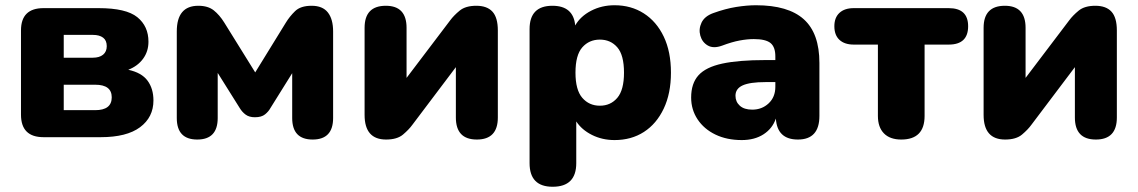

<svg xmlns="http://www.w3.org/2000/svg" viewBox="-20 -523 4338 732"><path d="M223 -103H343Q406 -103 406 -152Q406 -200 343 -200H223ZM223 -303H334Q359 -303 373 -314.5Q387 -326 387 -347Q387 -369 373 -379.5Q359 -390 334 -390H223ZM146 0Q60 0 60 -86V-407Q60 -492 146 -492H356Q461 -492 503.5 -457.5Q546 -423 546 -364Q546 -327 525.5 -299Q505 -271 469 -257Q520 -246 542.5 -215.5Q565 -185 565 -140Q565 -76 514 -38Q463 0 364 0Z M732 9Q654 9 654 -73V-403Q654 -501 736 -501Q773 -501 795 -483.5Q817 -466 835 -437L953 -247L1070 -437Q1084 -460 1105 -480.5Q1126 -501 1168 -501Q1210 -501 1230 -475.5Q1250 -450 1250 -403V-73Q1250 9 1172 9Q1094 9 1094 -73V-244L1011 -111Q1004 -98 990.5 -87Q977 -76 952 -76Q930 -76 916.5 -86Q903 -96 894 -111L810 -245V-73Q810 9 732 9Z M1452 9Q1370 9 1370 -85V-417Q1370 -501 1451 -501Q1530 -501 1530 -417V-226L1696 -445Q1710 -464 1732.5 -482.5Q1755 -501 1796 -501Q1837 -501 1857.5 -478.5Q1878 -456 1878 -407V-75Q1878 9 1798 9Q1718 9 1718 -75V-267L1552 -47Q1539 -29 1516.5 -10Q1494 9 1452 9Z M2267 -120Q2308 -120 2333.5 -150Q2359 -180 2359 -246Q2359 -313 2333.5 -342.5Q2308 -372 2267 -372Q2226 -372 2200 -342.5Q2174 -313 2174 -246Q2174 -180 2200 -150Q2226 -120 2267 -120ZM2087 189Q1999 189 1999 99V-412Q1999 -501 2086 -501Q2166 -501 2173 -426Q2193 -461 2233.5 -482Q2274 -503 2323 -503Q2386 -503 2434.5 -472Q2483 -441 2510.5 -383.5Q2538 -326 2538 -246Q2538 -167 2510.5 -109Q2483 -51 2435 -20Q2387 11 2323 11Q2276 11 2237 -8.5Q2198 -28 2177 -60V99Q2177 189 2087 189Z M2808 11Q2751 11 2707.5 -10Q2664 -31 2639.5 -68Q2615 -105 2615 -151Q2615 -205 2643 -236Q2671 -267 2733.5 -280.5Q2796 -294 2898 -294H2936V-308Q2936 -344 2917.5 -359Q2899 -374 2854 -374Q2829 -374 2799.5 -368.5Q2770 -363 2733 -349Q2700 -337 2678.5 -349.5Q2657 -362 2650 -387Q2643 -412 2654.5 -436.5Q2666 -461 2699 -473Q2746 -490 2787 -496.5Q2828 -503 2862 -503Q2985 -503 3044.5 -449.5Q3104 -396 3104 -283V-81Q3104 9 3022 9Q2943 9 2938 -71Q2925 -33 2891 -11Q2857 11 2808 11ZM2936 -210H2898Q2839 -210 2811.5 -197.5Q2784 -185 2784 -158Q2784 -135 2800.5 -120Q2817 -105 2848 -105Q2885 -105 2910.5 -129Q2936 -153 2936 -192Z M3416 9Q3373 9 3350 -14.5Q3327 -38 3327 -81V-353H3235Q3200 -353 3180.5 -371Q3161 -389 3161 -423Q3161 -456 3180.5 -474Q3200 -492 3235 -492H3597Q3671 -492 3671 -423Q3671 -353 3597 -353H3505V-81Q3505 9 3416 9Z M3812 9Q3730 9 3730 -85V-417Q3730 -501 3811 -501Q3890 -501 3890 -417V-226L4056 -445Q4070 -464 4092.5 -482.5Q4115 -501 4156 -501Q4197 -501 4217.5 -478.5Q4238 -456 4238 -407V-75Q4238 9 4158 9Q4078 9 4078 -75V-267L3912 -47Q3899 -29 3876.5 -10Q3854 9 3812 9Z"/></svg>

Font: Chiron GoRound TC H
Style: Regular
Weight: 900
Designer: Ryoko NISHIZUKA 西塚涼子 (kana, bopomofo & ideographs); Paul D. Hunt (Latin, Greek & Cyrillic); Sandoll Communications 산돌커뮤니
Foundry: Adobe
Version: Version 1.000;hotconv 1.1.1;makeotfexe 2.6.0